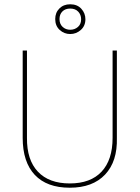

<svg xmlns="http://www.w3.org/2000/svg" viewBox="-20 -873 652 897"><path d="M308 -853Q341 -853 360 -832Q379 -811 379 -783Q379 -752 357.5 -733Q336 -714 308 -714Q280 -714 259 -733Q238 -752 238 -784Q238 -814 257.5 -833.5Q277 -853 308 -853ZM308 -833Q285 -833 271.5 -819.5Q258 -806 258 -784Q258 -761 272.5 -747.5Q287 -734 308 -734Q329 -734 344 -747Q359 -760 359 -783Q359 -804 345.5 -818.5Q332 -833 308 -833ZM526 -637V-229Q529 -119 471 -57.5Q413 4 306 4Q199 4 142.5 -56Q86 -116 86 -229V-637H106V-229Q105 -126 157 -71Q209 -16 306 -16Q403 -16 454.5 -71Q506 -126 506 -229V-637Z"/></svg>

Font: Alegreya Sans Thin
Style: Regular
Weight: 100
Designer: Juan Pablo del Peral
Foundry: Huerta Tipografica
Version: Version 2.007